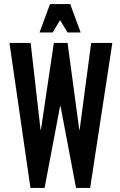

<svg xmlns="http://www.w3.org/2000/svg" viewBox="-20 -932 596 952"><path d="M27 -719H132L181 -289H183L247 -719H315L373 -289H375L432 -719H537L427 0H357L280 -406H278L201 0H131ZM228 -912H328L380 -771H315L278 -832L241 -771H176Z"/></svg>

Font: Osterbar
Style: Regular
Weight: 500
Width: 3
Designer: Peter Wiegel, Basierend auf Erbar schmal-halbfette Grotesk v. Jacob Erbar
Foundry: Peter Wiegel
Version: Version 1.0